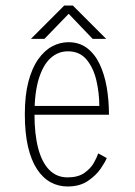

<svg xmlns="http://www.w3.org/2000/svg" viewBox="-20 -665 490 696"><path d="M93 -281H340Q340 -327 329.5 -372.8Q319 -418.5 294 -448.8Q269 -479 226 -479Q191 -479 163.8 -454.8Q136.5 -430.5 120.8 -380Q105 -329.5 105 -251Q105 -178.5 118.5 -127.2Q132 -76 158.8 -49Q185.5 -22 225 -22Q263 -22 286 -38.2Q309 -54.5 320.5 -75.2Q332 -96 336 -109L367 -92Q361.5 -78 344.8 -53.5Q328 -29 298.5 -9Q269 11 225 11Q191.5 11 163.2 -4.5Q135 -20 114 -52Q93 -84 81.5 -133.5Q70 -183 70 -251Q70 -319.5 83 -369Q96 -418.5 118.5 -450.2Q141 -482 169.2 -497Q197.5 -512 228 -512Q267.5 -512 295.5 -490.8Q323.5 -469.5 341 -433Q358.5 -396.5 366.8 -349Q375 -301.5 375 -249H93ZM365 -524H316L229 -615L141 -524H92L213 -645H244Z"/></svg>

Font: League Mono Thin Condensed
Style: Regular
Weight: 100
Width: 1
Designer: Tyler Finck
Foundry: The League of Moveable Type / Tyler Finck
Version: Version 2.300;RELEASE